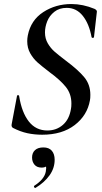

<svg xmlns="http://www.w3.org/2000/svg" viewBox="-20 -656 507 952"><path d="M44 -22Q35 -28 38 -41L64 -179Q64 -184 69.5 -184Q75 -184 75 -179Q88 -98 123 -53.5Q158 -9 215 -9Q260 -9 292 -37Q324 -65 332 -117Q334 -126 334 -143Q334 -191 306 -225.5Q278 -260 226 -298Q188 -327 166.5 -346Q145 -365 130 -391.5Q115 -418 115 -452Q115 -466 118 -481Q133 -556 194.5 -596Q256 -636 334 -636Q391 -636 449 -612Q463 -605 460 -595L446 -472Q445 -468 440 -468Q435 -468 434 -472Q422 -538 390.5 -577.5Q359 -617 311 -617Q274 -617 249.5 -597.5Q225 -578 214 -550Q203 -522 203 -495Q203 -465 217 -441Q231 -417 250.5 -400Q270 -383 308 -354Q367 -310 397.5 -273.5Q428 -237 428 -186Q428 -168 426 -159Q413 -84 350.5 -36Q288 12 189 12Q151 12 116 4.5Q81 -3 44 -22ZM155 276Q151 276 149 271.5Q147 267 150 265Q200 233 207 195Q209 183 209 178Q209 153 191 149L222 134Q224 175 187 175Q163 175 151 160.5Q139 146 139 125Q139 102 153.5 88.5Q168 75 195 75Q223 75 237 91.5Q251 108 251 136Q251 178 225.5 213.5Q200 249 157 275Z"/></svg>

Font: Cormorant Garamond SemiBold
Style: Italic
Weight: 600
Italic angle: -10°
Designer: Christian Thalmann (Catharsis Fonts)
Foundry: Catharsis Fonts
Version: Version 4.000